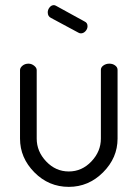

<svg xmlns="http://www.w3.org/2000/svg" viewBox="-20 -721 536 748"><path d="M58 -181C58 -131 76.7 -87.2 114 -49.5C151.3 -11.8 196 7 248 7C299.3 7 343.8 -11.8 381.5 -49.5C419.2 -87.2 438 -131 438 -181V-449C438 -455.7 434.8 -461.3 428.5 -466C422.2 -470.7 414.7 -473 406 -473C397.3 -473 389.7 -470.7 383 -466C376.3 -461.3 373 -455.7 373 -449V-181C373 -147.7 360.7 -118 336 -92C311.3 -66 282 -53 248 -53C214 -53 184.7 -66 160 -92C135.3 -118 123 -147.7 123 -181V-448C123 -454 119.7 -459.7 113 -465C106.3 -470.3 99 -473 91 -473C81.7 -473 73.8 -470.3 67.5 -465C61.2 -459.7 58 -454 58 -448ZM166 -673C166 -662.3 170.3 -655 179 -651L285 -594C288.3 -592 291.7 -591 295 -591C301.7 -591 307.7 -593.8 313 -599.5C318.3 -605.2 321 -611.7 321 -619C321 -627.7 317.3 -633.7 310 -637L199 -698C195.7 -700 192.7 -701 190 -701C183.3 -701 177.7 -698 173 -692C168.3 -686 166 -679.7 166 -673Z"/></svg>

Font: Terminal Dosis
Style: Book
Weight: 400
Designer: EdgarTolentino, PabloImpallari, IginoMarini
Foundry: EdgarTolentino, PabloImpallari, IginoMarini
Version: Version 1.006